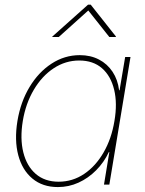

<svg xmlns="http://www.w3.org/2000/svg" viewBox="-20 -775 610 806"><path d="M223.1 10.3Q158.7 10.3 116 -25.4Q73.2 -61 56.6 -123.8Q40 -186.5 53.2 -267.1Q66.4 -347.2 104 -409.7Q141.6 -472.2 196.3 -507.8Q251 -543.5 314.9 -543.5Q360.4 -543.5 395.5 -525.1Q430.7 -506.8 452.6 -473.6Q474.6 -440.4 480 -396H481.9L505.4 -535.6H527.8L439 0H416.5L439 -136.7H437Q416.5 -93.3 383.5 -60.1Q350.6 -26.9 309.6 -8.3Q268.6 10.3 223.1 10.3ZM226.1 -12.2Q284.7 -12.2 333.3 -44.9Q381.8 -77.6 415 -135.3Q448.2 -192.9 460.4 -267.1Q473.1 -340.8 459.2 -398.4Q445.3 -456.1 408.2 -488.5Q371.1 -521 312.5 -521Q254.9 -521 205.6 -488.5Q156.2 -456.1 122.1 -398.4Q87.9 -340.8 75.7 -267.1Q63.5 -192.9 77.9 -135.3Q92.3 -77.6 130.1 -44.9Q168 -12.2 226.1 -12.2ZM226.6 -619.6H199.2L199.7 -621.6L349.6 -755.4H360.8L466.8 -621.6L466.3 -619.6H439L350.6 -731Z"/></svg>

Font: Inter 20pt Thin
Style: Italic
Weight: 250
Italic angle: -9.3988°
Version: Version 4.001;git-66647c0bb